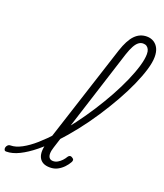

<svg xmlns="http://www.w3.org/2000/svg" viewBox="-332 -1138 1089 1273"><g transform="rotate(20 212.5 -501.0)"><path d="M-135 17Q-145 17 -148.5 9.5Q-152 2 -150 -7Q-148 -16 -140.5 -23.5Q-133 -31 -121 -31Q-86 -31 -43 -54Q0 -77 46 -117.5Q92 -158 140 -211Q188 -264 234.5 -326Q281 -388 323.5 -454Q366 -520 402 -585.5Q438 -651 464.5 -711.5Q491 -772 506 -823Q521 -874 521 -909Q521 -920 529 -926Q537 -932 548 -932Q559 -932 567.5 -926Q576 -920 576 -909Q576 -871 560 -817.5Q544 -764 515.5 -700Q487 -636 448 -567Q409 -498 363 -428Q317 -358 265.5 -292.5Q214 -227 162 -171.5Q110 -116 57.5 -73.5Q5 -31 -43.5 -7Q-92 17 -135 17ZM173 17Q143 17 124 6.5Q105 -4 95.5 -24Q86 -44 87.5 -73Q89 -102 101 -139L337 -868Q363 -947 398 -983Q433 -1019 482 -1019Q510 -1019 531.5 -1005.5Q553 -992 564.5 -968Q576 -944 576 -909Q576 -897 567.5 -890.5Q559 -884 548 -884Q537 -884 529 -890.5Q521 -897 521 -909Q521 -929 515 -941.5Q509 -954 499 -960.5Q489 -967 474 -967Q457 -967 442.5 -956Q428 -945 415 -921.5Q402 -898 389 -859L152 -117Q143 -90 143 -70.5Q143 -51 152 -40.5Q161 -30 178 -30Q195 -30 210.5 -39Q226 -48 238.5 -61.5Q251 -75 259 -89Q262 -95 270 -99Q278 -103 289 -96Q300 -90 301 -82.5Q302 -75 297 -66Q286 -46 268 -27Q250 -8 226.5 4.5Q203 17 173 17Z"/></g></svg>

Font: Playwrite RO ExtraLight
Style: Regular
Weight: 250
Version: Version 1.002